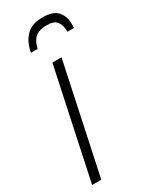

<svg xmlns="http://www.w3.org/2000/svg" viewBox="-188 -761 644 808"><g transform="rotate(-30 134.0 -357.5)"><path d="M3.4 0 116.2 -529.8H160.6L47.9 0ZM58.6 -610.4Q67.4 -658.7 94.7 -687Q122.1 -715.3 174.8 -715.3Q227.1 -715.3 247.6 -690.4Q268.1 -665.5 268.1 -632.8Q268.1 -626 267.8 -620.6Q267.6 -615.2 267.1 -610.4H235.8Q235.8 -641.6 222.9 -659.7Q210 -677.7 173.3 -677.7Q137.2 -677.7 117.9 -661.6Q98.6 -645.5 91.3 -610.4Z"/></g></svg>

Font: Open Sans Condensed Light
Style: Italic
Weight: 300
Width: 3
Italic angle: -12°
Designer: Monotype Design Team
Foundry: Monotype Imaging Inc.
Version: Version 3.000; ttfautohint (v1.8.4)